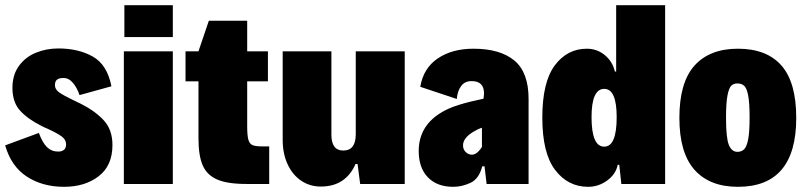

<svg xmlns="http://www.w3.org/2000/svg" viewBox="-25 -710 3109 741"><path d="M-5 -149 125 -197Q139 -159 156.5 -142Q174 -125 200 -125Q213 -125 221.5 -131.5Q230 -138 230 -153Q230 -171 213 -183.5Q196 -196 159 -213Q151 -216 135 -224Q83 -250 53 -282.5Q23 -315 23 -371Q23 -421 48 -455.5Q73 -490 113.5 -506.5Q154 -523 200 -523Q278 -523 333.5 -491.5Q389 -460 405 -377L282 -343Q273 -370 257 -389.5Q241 -409 220 -409Q203 -409 195 -402.5Q187 -396 187 -381Q187 -365 204 -353Q221 -341 259 -323Q267 -319 274.5 -315.5Q282 -312 288 -309Q343 -281 376 -245Q409 -209 409 -150Q409 -71 356 -30Q303 11 222 11Q139 11 78.5 -28.5Q18 -68 -5 -149Z M455 -690H642V-567H455ZM453 -512H642V0H453Z M741 -176V-396H691V-512H741L781 -630H929V-512H1009V-396H929V-224Q929 -187 933.5 -171Q938 -155 949.5 -150Q961 -145 988 -145H1014V0H926Q852 0 812.5 -17.5Q773 -35 757 -72.5Q741 -110 741 -176Z M1537 0H1365L1355 -77H1347Q1329 -35 1295.5 -12.5Q1262 10 1213 10Q1171 10 1137.5 -12.5Q1104 -35 1085 -76Q1066 -117 1066 -170V-512H1254V-190Q1254 -129 1300 -129Q1348 -129 1348 -192V-512H1537Z M2015 -328V0H1853L1845 -68H1836Q1824 -20 1791 -4.5Q1758 11 1724 11Q1662 11 1626.5 -25.5Q1591 -62 1591 -127Q1591 -220 1672 -272Q1703 -292 1745 -305Q1787 -318 1841 -329Q1843 -343 1843 -350Q1843 -397 1795 -397Q1768 -397 1754 -377Q1740 -357 1738 -328L1597 -375Q1609 -447 1664.5 -484.5Q1720 -522 1802 -522Q1905 -522 1960 -476.5Q2015 -431 2015 -328ZM1835 -143V-217Q1819 -212 1801 -201Q1762 -177 1762 -149Q1762 -133 1772.5 -123Q1783 -113 1796 -113Q1816 -113 1835 -143Z M2542 -690V0H2373L2365 -74H2359Q2352 -38 2318.5 -13.5Q2285 11 2245 11Q2167 11 2117.5 -54Q2068 -119 2068 -256Q2068 -393 2116 -457.5Q2164 -522 2240 -522Q2279 -522 2309 -497.5Q2339 -473 2348 -434H2353V-690ZM2355 -258Q2355 -367 2307 -367Q2258 -367 2258 -258Q2258 -144 2307 -144Q2355 -144 2355 -258Z M2597 -255Q2597 -392 2655.5 -457Q2714 -522 2823 -522Q2934 -522 2991 -457Q3048 -392 3048 -255Q3048 11 2823 11Q2714 11 2655.5 -54.5Q2597 -120 2597 -255ZM2868 -256Q2868 -313 2862.5 -341.5Q2857 -370 2847 -379Q2837 -388 2821 -388Q2806 -388 2797 -379Q2788 -370 2782.5 -341Q2777 -312 2777 -256Q2777 -177 2788 -150.5Q2799 -124 2821 -124Q2837 -124 2847 -134Q2857 -144 2862.5 -172.5Q2868 -201 2868 -256Z"/></svg>

Font: Decalotype Black
Style: Regular
Weight: 900
Designer: Alfredo Marco Pradil
Foundry: Alfredo Marco Pradil
Version: Version 1.0